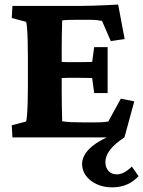

<svg xmlns="http://www.w3.org/2000/svg" viewBox="-20 -599 624 837"><path d="M468.8 217.8Q431.6 217.8 401.9 204.1Q372.1 190.4 355 167.5Q337.9 144.5 337.9 116.2Q337.9 84 365.2 54.2Q392.6 24.4 445.3 0H34.2L31.2 -52.7L93.8 -69.3Q95.7 -74.2 97.7 -95.7Q99.6 -117.2 100.6 -150.4Q101.6 -183.6 101.6 -221.7V-351.6Q101.6 -390.6 100.6 -424.3Q99.6 -458 97.7 -479Q95.7 -500 93.8 -503.9L31.2 -520.5L34.2 -573.2H330.1Q351.6 -573.2 384.3 -574.2Q417 -575.2 447.8 -576.7Q478.5 -578.1 495.1 -579.1L523.4 -428.7L462.9 -419.9L424.8 -507.8Q410.2 -510.7 399.9 -511.7Q389.6 -512.7 377.9 -512.7H316.4Q297.9 -512.7 279.3 -512.2Q260.7 -511.7 251 -509.8Q251 -501 250.5 -485.8Q250 -470.7 249.5 -446.3Q249 -421.9 249 -386.7V-200.2Q249 -165 249.5 -139.2Q250 -113.3 250.5 -96.7Q251 -80.1 251 -70.3Q270.5 -67.4 291 -66.4Q311.5 -65.4 344.7 -65.4H382.8Q408.2 -65.4 419.9 -65.9Q431.6 -66.4 437.5 -67.4Q443.4 -68.4 452.1 -69.3L506.8 -168.9L565.4 -157.2L522.5 0Q439.5 53.7 439.5 107.4Q439.5 130.9 452.6 146Q465.8 161.1 489.3 161.1Q520.5 161.1 554.7 127L584 168.9Q539.1 217.8 468.8 217.8ZM390.6 -193.4 381.8 -258.8Q375 -258.8 358.9 -259.3Q342.8 -259.8 323.2 -259.8H278.3Q259.8 -259.8 245.1 -258.8Q230.5 -257.8 225.6 -256.8V-332Q230.5 -331.1 245.1 -329.6Q259.8 -328.1 278.3 -328.1H323.2Q342.8 -328.1 358.9 -328.6Q375 -329.1 381.8 -329.1L390.6 -393.6H449.2V-193.4Z"/></svg>

Font: Crimson Pro ExtraBold
Style: Regular
Weight: 800
Designer: Jacques Le Bailly
Foundry: Baron von Fonthausen
Version: Version 1.003